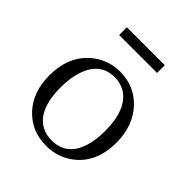

<svg xmlns="http://www.w3.org/2000/svg" viewBox="-199 -847 992 992"><g transform="rotate(45 297.0 -350.5)"><path d="M296.9 13.7Q187.5 13.7 117.2 -63.5Q50.8 -137.7 50.8 -254.9Q50.8 -404.3 151.4 -480.5Q215.8 -528.3 296.9 -528.3Q400.4 -528.3 470.7 -454.1Q542 -377 542 -254.9Q542 -104.5 439.5 -31.2Q377 13.7 296.9 13.7ZM296.9 -26.4Q406.2 -26.4 442.4 -140.6Q458 -190.4 458 -254.9Q458 -418 370.1 -469.7Q336.9 -488.3 296.9 -488.3Q192.4 -488.3 154.3 -377.9Q135.7 -326.2 135.7 -254.9Q135.7 -79.1 237.3 -37.1Q264.6 -26.4 296.9 -26.4ZM158.2 -658.2V-714.8H435.5V-658.2Z"/></g></svg>

Font: GenYoMin JP Regular
Style: Regular
Weight: 400
Version: Version 1.001;PS 1;hotconv 16.6.51;makeotf.lib2.5.65220 DEVE